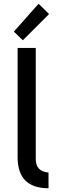

<svg xmlns="http://www.w3.org/2000/svg" viewBox="-20 -996 315 1025"><path d="M74 -157V-740H171V-147Q171 -80 239 -75V9Q74 9 74 -157ZM54 -827 186 -976 242 -921 102 -781Z"/></svg>

Font: Oxanium ExtraLight Medium
Style: Regular
Weight: 500
Version: Version 2.000